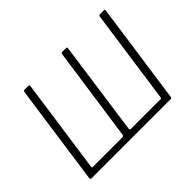

<svg xmlns="http://www.w3.org/2000/svg" viewBox="-143 -1018 1294 1294"><g transform="rotate(-45 504.0 -371.0)"><path d="M949 -742Q954 -742 956.5 -739.5Q959 -737 958 -731L856 -11Q855 0 845 0H89Q79 0 80 -11L182 -731Q183 -737 186 -739.5Q189 -742 193 -742H229Q240 -742 239 -732L143 -56Q143 -48 150 -48H433Q438 -48 441.5 -51Q445 -54 446 -59L542 -732Q544 -742 554 -742H589Q595 -742 597 -739.5Q599 -737 598 -731L504 -61Q503 -55 505 -51.5Q507 -48 513 -48H798Q805 -48 805 -55L901 -732Q903 -742 914 -742Z"/></g></svg>

Font: Libre Franklin ExtraLight
Style: Italic
Weight: 250
Italic angle: -8°
Designer: Pablo Impallari, Rodrigo Fuenzalida, Nhung Nguyen
Foundry: Impallari Type
Version: Version 3.000